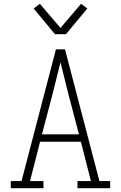

<svg xmlns="http://www.w3.org/2000/svg" viewBox="-20 -996 640 1016"><path d="M37 0V-38H94L276 -735H324L506 -38H563V0H390V-38H461L408 -246H192L139 -38H210V0ZM202 -285H398L344 -490Q333 -534 322 -578Q311 -622 300 -666Q289 -622 278 -578Q267 -534 256 -490ZM271 -815 158 -951 191 -976 300 -848 409 -976 442 -951 329 -815Z"/></svg>

Font: Iosevka Etoile Extralight
Style: Regular
Weight: 200
Designer: Belleve Invis
Foundry: Belleve Invis
Version: Version 22.1.2; ttfautohint (v1.8.4)